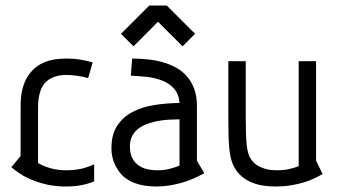

<svg xmlns="http://www.w3.org/2000/svg" viewBox="-20 -675 1244 705"><path d="M303.7 -388.2Q284.7 -393.6 263.2 -396.7Q241.7 -399.9 223.6 -399.9Q205.6 -399.9 191.9 -396.5Q178.2 -393.1 168.2 -387.9Q158.2 -382.8 151.6 -377Q145 -371.1 141.6 -366.2Q133.3 -355.5 128.9 -342.3Q124.5 -329.1 122.3 -315.7Q120.1 -302.2 119.9 -289.1Q119.6 -275.9 119.6 -265.1V-76.2Q144.5 -62.5 169.4 -56.2Q194.3 -49.8 223.6 -49.8Q251.5 -49.8 276.1 -54.9Q300.8 -60.1 325.7 -71.8V-8.8Q300.8 1 276.4 5.4Q252 9.8 222.7 9.8Q184.1 9.8 152.6 2.7Q121.1 -4.4 96.2 -14.9Q71.3 -25.4 52.7 -37.8Q34.2 -50.3 21.5 -61L55.7 -102.1V-265.1Q55.7 -278.8 55.9 -297.4Q56.2 -315.9 59.8 -336.2Q63.5 -356.4 72.5 -377.2Q81.5 -397.9 98.6 -416Q113.3 -431.2 129.6 -439.9Q146 -448.7 162.8 -453.1Q179.7 -457.5 195.8 -458.7Q211.9 -460 225.6 -460Q252 -460 275.1 -456.1Q298.3 -452.1 320.3 -445.8Z M465.3 -460Q493.2 -460 521.7 -457Q550.3 -454.1 576.7 -446.8Q603 -439.5 626.2 -426.8Q649.4 -414.1 666.5 -394.5Q683.6 -375 693.4 -348.1Q703.1 -321.3 703.1 -285.2V-85L730 -39.1Q683.1 -12.7 638.4 -1.5Q593.8 9.8 555.2 9.8Q530.8 9.8 511.2 6.6Q491.7 3.4 476.3 -2.2Q460.9 -7.8 449.5 -15.1Q438 -22.5 429.2 -30.8Q412.6 -47.9 400.9 -73.2Q389.2 -98.6 389.2 -130.9Q389.2 -181.2 410.4 -213.4Q431.6 -245.6 466.6 -263.9Q501.5 -282.2 546.4 -289.3Q591.3 -296.4 639.2 -296.9Q636.7 -329.6 619.4 -349.1Q602.1 -368.7 576.2 -378.9Q550.3 -389.2 519.8 -392.6Q489.3 -396 460.4 -397ZM639.2 -236.8Q623 -236.8 603.5 -235.8Q584 -234.9 563.7 -231.4Q543.5 -228 524.2 -221.4Q504.9 -214.8 490 -204.1Q475.1 -193.4 466.1 -177Q457 -160.6 457 -138.2Q457 -109.9 466.8 -92.5Q476.6 -75.2 491.7 -65.7Q506.8 -56.2 524.2 -53Q541.5 -49.8 557.1 -49.8Q582 -49.8 601.6 -54.7Q621.1 -59.6 639.2 -66.9ZM592.3 -654.8 696.3 -550.8 650.4 -504.9 560.1 -595.2 470.2 -504.9 424.3 -550.8 528.3 -654.8Z M1164.6 -36.1Q1151.4 -28.3 1134 -20Q1116.7 -11.7 1095 -5.1Q1073.2 1.5 1047.4 5.6Q1021.5 9.8 991.7 9.8Q972.7 9.8 950.7 7.1Q928.7 4.4 907.2 -3.9Q885.7 -12.2 867.2 -27.6Q848.6 -43 836.4 -68.8Q831.1 -80.1 827.6 -94.2Q824.2 -108.4 822 -129.2Q819.8 -149.9 819.1 -178.5Q818.4 -207 818.4 -247.1V-450.2H882.3V-245.1Q882.3 -211.9 883.1 -187Q883.8 -162.1 885.7 -143.8Q887.7 -125.5 891.4 -112.8Q895 -100.1 901.4 -90.8Q905.8 -84 913.3 -76.7Q920.9 -69.3 932.1 -63.5Q943.4 -57.6 959.2 -53.7Q975.1 -49.8 996.6 -49.8Q1020.5 -49.8 1040.3 -54Q1060.1 -58.1 1076.7 -64.9V-450.2H1140.6V-85Z"/></svg>

Font: Aubrey
Style: Regular
Weight: 400
Designer: Gayaneh Bagdasaryan | Cyreal.org
Foundry: Gayaneh Bagdasaryan | Cyreal.org
Version: Version 1.000